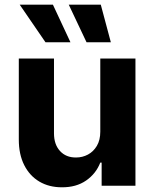

<svg xmlns="http://www.w3.org/2000/svg" viewBox="-20 -797 662 824"><path d="M410.4 -232V-545.9H561.3V0H416.2V-99.2H410.4Q392 -51.6 349.4 -22.1Q306.7 7.3 245.3 6.8Q190.5 6.8 148.9 -17.7Q107.3 -42.3 84 -88.3Q60.7 -134.4 60.7 -198V-545.9H211.7V-224.6Q211.7 -177 237.6 -148.8Q263.5 -120.6 306.6 -121.1Q333.8 -121.1 357.3 -133.6Q380.9 -146.1 395.6 -170.8Q410.4 -195.6 410.4 -232ZM175.2 -615.6 64.5 -777.1H207L282.4 -615.6ZM351.4 -615.6 275 -777.1H412.5L455.7 -615.6Z"/></svg>

Font: Inter V
Style: 
Weight: 400
Designer: Rasmus Andersson
Foundry: rsms
Version: Version 4.000;git-a3f224843